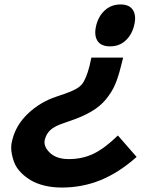

<svg xmlns="http://www.w3.org/2000/svg" viewBox="-20 -840 731 870"><path d="M514.2 -226.1 599.1 -128.9Q518.1 -57.1 435.5 -23.7Q353 9.8 259.8 9.8Q217.8 9.8 181.6 1Q145.5 -7.8 119.6 -23.2Q93.8 -38.6 73.7 -59.3Q53.7 -80.1 44.4 -104.2Q35.2 -128.4 31.7 -154.5Q28.3 -180.7 36.1 -207Q52.7 -274.4 107.7 -326.2Q162.6 -377.9 234.9 -401.9L275.9 -416Q331.1 -434.6 350.6 -457.5Q370.1 -480.5 386.2 -543L394 -579.1H538.1L526.9 -535.2Q515.1 -487.8 500.5 -454.6Q485.8 -421.4 460 -389.9Q434.1 -358.4 393.6 -334.5Q353 -310.5 293.9 -291L269 -282.2Q227.5 -268.6 208.5 -251Q189.5 -233.4 183.1 -207Q175.8 -177.2 205.6 -148.2Q235.4 -119.1 292 -119.1Q353 -119.1 403.6 -143.3Q454.1 -167.5 514.2 -226.1ZM587.9 -725.1Q577.1 -681.6 548.6 -655.8Q520 -629.9 479 -629.9Q437 -629.9 421.1 -655.8Q405.3 -681.6 416 -725.1Q426.8 -768.1 455.8 -793.9Q484.9 -819.8 525.9 -819.8Q566.9 -819.8 582.8 -793.9Q598.6 -768.1 587.9 -725.1Z"/></svg>

Font: Sinkin Sans 600 SemiBold Italic
Style: Regular
Weight: 600
Italic angle: -112°
Designer: Keith Bates
Foundry: K-Type
Version: Sinkin Sans (version 1.0)  by Keith Bates   •   © 2014   www